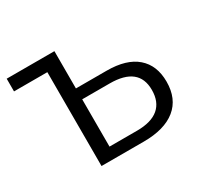

<svg xmlns="http://www.w3.org/2000/svg" viewBox="-117 -672 855 820"><g transform="rotate(-30 310.5 -262.5)"><path d="M166 0V-462.9H1.7V-525.5H237V-341.7H388.3Q485.8 -341.7 536.3 -297.8Q586.9 -253.9 586.9 -173.6Q586.9 -89.2 531.9 -44.6Q476.8 0 374.2 0ZM237 -54.8H372.6Q443.2 -54.8 479 -85.1Q514.8 -115.4 514.8 -174.3Q514.8 -288 372.6 -288H237Z"/></g></svg>

Font: Montserrat Thin
Style: Regular
Weight: 100
Designer: Julieta Ulanovsky
Foundry: Julieta Ulanovsky
Version: Version 9.000